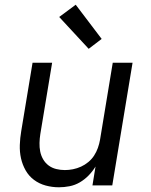

<svg xmlns="http://www.w3.org/2000/svg" viewBox="-20 -786 640 814"><path d="M230 8Q201 8 173.5 0.5Q146 -7 124 -23.5Q102 -40 88.5 -64Q75 -88 69 -115Q63 -142 64 -171.5Q65 -201 70 -230L118 -520H201L151 -218Q148 -199 147.5 -180Q147 -161 150.5 -143.5Q154 -126 163 -110.5Q172 -95 186 -84.5Q200 -74 218 -69.5Q236 -65 255 -65Q272 -65 289.5 -68.5Q307 -72 323.5 -79.5Q340 -87 354.5 -99Q369 -111 379 -126.5Q389 -142 395 -159Q401 -176 404 -193L458 -520H542L456 0H372L385 -80Q373 -60 356 -42.5Q339 -25 318.5 -13Q298 -1 275 3.5Q252 8 230 8ZM356 -579 231 -714 301 -766 411 -621Z"/></svg>

Font: Zed Sans Extended
Style: Italic
Weight: 400
Width: 7
Italic angle: -9°
Designer: Belleve Invis
Foundry: Belleve Invis
Version: Version 1.0.0; ttfautohint (v1.8.4)